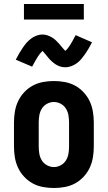

<svg xmlns="http://www.w3.org/2000/svg" viewBox="-20 -934 540 962"><path d="M250 8Q223 8 195.5 3Q168 -2 144 -15Q120 -28 101 -48.5Q82 -69 70.5 -93.5Q59 -118 54.5 -145.5Q50 -173 50 -200V-320Q50 -347 54.5 -374.5Q59 -402 70.5 -426.5Q82 -451 101 -471.5Q120 -492 144 -505Q168 -518 195.5 -523Q223 -528 250 -528Q277 -528 304.5 -523Q332 -518 356 -505Q380 -492 399 -471.5Q418 -451 429.5 -426.5Q441 -402 445.5 -374.5Q450 -347 450 -320V-200Q450 -173 445.5 -145.5Q441 -118 429.5 -93.5Q418 -69 399 -48.5Q380 -28 356 -15Q332 -2 304.5 3Q277 8 250 8ZM250 -97Q268 -97 284.5 -106Q301 -115 310.5 -130.5Q320 -146 323 -164Q326 -182 326 -200V-320Q326 -338 323 -356Q320 -374 310.5 -389.5Q301 -405 284.5 -414Q268 -423 250 -423Q232 -423 215.5 -414Q199 -405 189.5 -389.5Q180 -374 177 -356Q174 -338 174 -320V-200Q174 -182 177 -164Q180 -146 189.5 -130.5Q199 -115 215.5 -106Q232 -97 250 -97ZM307 -597Q294 -597 282.5 -600.5Q271 -604 260.5 -610.5Q250 -617 240.5 -625.5Q231 -634 223.5 -643Q216 -652 207 -663Q198 -674 193 -679Q180 -667 168.5 -648.5Q157 -630 141 -600L59 -635Q68 -653 77 -668Q86 -683 94.5 -695.5Q103 -708 112 -718.5Q121 -729 133.5 -739Q146 -749 161.5 -755Q177 -761 193 -761Q206 -761 217.5 -757Q229 -753 239.5 -747Q250 -741 259.5 -732Q269 -723 276.5 -714.5Q284 -706 292 -696Q300 -686 307 -679Q320 -690 331.5 -708.5Q343 -727 359 -758L441 -722Q432 -704 423 -689Q414 -674 405.5 -662Q397 -650 388 -639Q379 -628 366.5 -618.5Q354 -609 338.5 -603Q323 -597 307 -597ZM100 -836V-914H400V-836Z"/></svg>

Font: Iosevka SS18 Extrabold
Style: Regular
Weight: 800
Monospace: yes
Designer: Belleve Invis
Foundry: Belleve Invis
Version: Version 25.1.1; ttfautohint (v1.8.4)